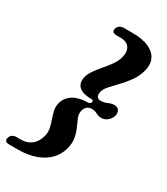

<svg xmlns="http://www.w3.org/2000/svg" viewBox="-278 -845 927 1065"><g transform="rotate(30 185.0 -312.0)"><path d="M243 -306.5Q246.4 -320.1 228.8 -320.1Q192.5 -320.1 170.3 -329.8Q148.2 -339.6 139.5 -357.9Q130.7 -376.2 135.8 -401.8Q141.4 -427.3 158.9 -452.1Q176.4 -476.9 197.8 -501.8Q219.2 -526.7 237.4 -552Q255.5 -577.2 262.9 -603.3Q270.9 -631.7 266.1 -652.4Q261.3 -673 244.8 -684.2Q228.2 -695.3 201.6 -695.3H175.1Q157.6 -695.3 151.5 -702.8Q145.4 -710.3 149.3 -724.2Q152.8 -736 163.7 -743.8Q174.5 -751.5 192 -751.5H246Q312.1 -751.5 352.6 -732.3Q393.2 -713.1 407.5 -679.6Q421.8 -646.1 409.5 -602.8Q397.9 -562.1 374 -529.5Q350.1 -496.8 324 -469.9Q298 -443 277.8 -420.4Q257.7 -397.7 253.6 -376.9Q250 -358.3 256.3 -347.7Q262.6 -337.1 281 -337.1Q297.1 -337.1 309.1 -341.5Q321.1 -345.9 332.3 -350.5Q343.6 -355.2 358 -355.2Q380.4 -355.2 389.3 -340.3Q398.3 -325.4 392.4 -305.7Q387.3 -286 369.8 -271.1Q352.3 -256.2 329.5 -256.2Q315.1 -256.2 306 -260.5Q297 -264.7 287.2 -269.2Q277.5 -273.6 261 -273.6Q242.6 -273.6 231.5 -263.8Q220.5 -254 215.3 -236.2Q209.7 -214.6 218.5 -192.3Q227.4 -170.1 239.6 -144Q251.9 -118 257.8 -86.3Q263.7 -54.7 252.9 -14.7Q241.7 27.1 211 59Q180.3 90.8 131.1 108.8Q81.9 126.8 16.6 126.8H-37.4Q-55.3 126.8 -61.4 118.9Q-67.6 110.9 -63.6 99Q-59.3 84.8 -48.9 77.7Q-38.4 70.5 -20.9 70.5H5.6Q45.7 70.5 72.7 48.4Q99.7 26.2 110.3 -14.2Q116.9 -39.5 111.9 -64Q106.8 -88.5 97.9 -112.8Q89 -137.1 84 -161.3Q78.9 -185.4 85.7 -210.5Q96.2 -249 131.7 -271Q167.2 -293 221.4 -293Q230.9 -293 236.2 -296.9Q241.5 -300.7 243 -306.5Z"/></g></svg>

Font: Fraunces
Style: Italic
Weight: 900
Italic angle: -16°
Version: Version 1.000;[0bf87f6ff]